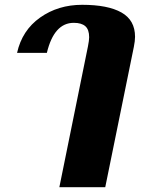

<svg xmlns="http://www.w3.org/2000/svg" viewBox="-20 -583 590 799"><path d="M346 -390Q351 -415 351 -428Q351 -460 335 -474Q319 -488 287 -488Q205 -488 175 -363H51Q72 -457 147 -510Q222 -563 322 -563Q429 -563 485.5 -531Q542 -499 542 -430Q542 -413 537 -388L418 196H227Z"/></svg>

Font: Taviraj Black
Style: Italic
Weight: 900
Italic angle: -12°
Designer: Katatrad Team
Foundry: CadsonDemak
Version: Version 1.001